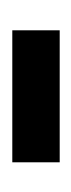

<svg xmlns="http://www.w3.org/2000/svg" viewBox="80 -454 119 320"><g transform="rotate(90 140.0 -293.5)"><path d="M250 -333V-254H30V-333Z"/></g></svg>

Font: Mukta
Style: Regular
Weight: 400
Designer: Girish Dalvi and Yashodeep Gholap
Foundry: Ek Type
Version: Version 2.538;PS 1.001;hotconv 16.6.51;makeotf.lib2.5.65220;